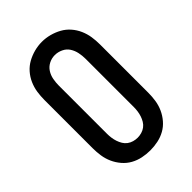

<svg xmlns="http://www.w3.org/2000/svg" viewBox="-222 -841 943 943"><g transform="rotate(-45 250.0 -369.0)"><path d="M250 8Q223 8 196.5 2.5Q170 -3 146.5 -16Q123 -29 105 -50Q87 -71 76 -95.5Q65 -120 61 -146.5Q57 -173 57 -200V-535Q57 -562 61 -588.5Q65 -615 76 -640Q87 -665 105 -685.5Q123 -706 146.5 -719Q170 -732 196.5 -739Q223 -746 250 -746Q277 -746 303.5 -739Q330 -732 353.5 -719Q377 -706 395 -685.5Q413 -665 424 -640Q435 -615 439 -588.5Q443 -562 443 -535V-200Q443 -173 439 -146.5Q435 -120 424 -95.5Q413 -71 395 -50Q377 -29 353.5 -16Q330 -3 303.5 2.5Q277 8 250 8ZM250 -80Q264 -80 278 -84Q292 -88 303.5 -96.5Q315 -105 322.5 -117.5Q330 -130 334.5 -143.5Q339 -157 341 -171.5Q343 -186 343 -200V-535Q343 -557 338.5 -578.5Q334 -600 322.5 -618Q311 -636 290.5 -645.5Q270 -655 249 -655Q227 -655 207.5 -645Q188 -635 176.5 -617Q165 -599 161 -577.5Q157 -556 157 -535V-200Q157 -186 159 -171.5Q161 -157 165.5 -143.5Q170 -130 177.5 -117.5Q185 -105 196.5 -96.5Q208 -88 222 -84Q236 -80 250 -80Z"/></g></svg>

Font: Iosevka Slab Semibold
Style: Regular
Weight: 600
Monospace: yes
Designer: Belleve Invis
Foundry: Belleve Invis
Version: Version 11.1.1; ttfautohint (v1.8.3)